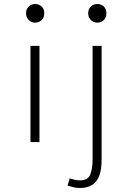

<svg xmlns="http://www.w3.org/2000/svg" viewBox="-20 -709 640 958"><path d="M132 0V-480H177V0ZM155 -596Q137 -596 123.5 -609Q110 -622 110 -643Q110 -664 123.5 -676.5Q137 -689 155 -689Q175 -689 188 -676.5Q201 -664 201 -643Q201 -622 188 -609Q175 -596 155 -596ZM379 229Q362 229 345.5 225Q329 221 317 217L328 181Q337 184 350.5 187.5Q364 191 378 191Q419 191 430.5 161.5Q442 132 442 86V-480H487V89Q487 136 475.5 167Q464 198 440 213.5Q416 229 379 229ZM465 -596Q447 -596 433.5 -609Q420 -622 420 -643Q420 -664 433.5 -676.5Q447 -689 465 -689Q485 -689 498 -676.5Q511 -664 511 -643Q511 -622 498 -609Q485 -596 465 -596Z"/></svg>

Font: Source Code Pro ExtraLight Light
Style: Regular
Weight: 300
Monospace: yes
Version: Version 1.018;hotconv 1.0.116;makeotfexe 2.5.65601